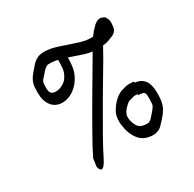

<svg xmlns="http://www.w3.org/2000/svg" viewBox="-160 -846 1078 1069"><g transform="rotate(-30 379.5 -311.5)"><path d="M181 29 188 -21Q202 -50 218 -80Q234 -110 254 -145Q310 -244 362 -332.5Q414 -421 469 -514Q471 -517 474.5 -523.5Q478 -530 483 -538Q476 -539 469 -540Q445 -544 413 -555.5Q381 -567 347 -578Q347 -546 342 -514.5Q337 -483 318 -452Q297 -417 264 -396Q231 -375 196 -375Q153 -375 128 -406.5Q103 -438 103 -490Q103 -510 104.5 -530.5Q106 -551 118 -573Q126 -587 133 -595Q140 -603 143 -607Q156 -623 169 -637.5Q182 -652 199 -661Q218 -672 247 -672Q283 -672 326 -658.5Q369 -645 410 -630.5Q451 -616 478 -611Q494 -608 518 -608Q522 -608 526 -608Q546 -636 568 -657Q590 -678 610 -678Q620 -678 633 -671Q641 -667 647 -654Q653 -641 653 -627Q653 -620 652.5 -616.5Q652 -613 652 -615Q652 -588 641 -575Q630 -562 618.5 -558Q607 -554 603 -552Q580 -541 550 -538Q538 -518 529 -500.5Q520 -483 516 -477Q458 -380 406.5 -292Q355 -204 301 -109Q283 -77 267 -47.5Q251 -18 237 11Q216 52 201.5 55Q187 58 181 29ZM157 -490Q157 -467 166 -457Q175 -447 196 -447Q217 -447 239.5 -459.5Q262 -472 272 -489Q281 -503 285.5 -515.5Q290 -528 291.5 -545.5Q293 -563 293 -594Q266 -600 247 -600Q229 -600 225 -598Q213 -591 206 -584.5Q199 -578 185 -561Q175 -549 170.5 -544.5Q166 -540 166 -540Q159 -528 158 -521Q157 -514 157 -490ZM574 28Q559 34 547 34Q487 34 456 -3.5Q425 -41 417 -102Q410 -156 431.5 -192Q453 -228 484 -252Q503 -266 517.5 -269.5Q532 -273 540 -276Q552 -280 566 -280Q576 -280 585 -279Q594 -278 598 -278V-271Q679 -263 679 -163Q679 -153 679 -144.5Q679 -136 678 -127Q677 -101 667 -75.5Q657 -50 624 -14Q614 -3 601.5 10Q589 23 574 28ZM582 -200V-207Q572 -208 566 -208H558Q544 -203 533 -200.5Q522 -198 517 -195Q490 -174 477 -152.5Q464 -131 471 -102Q479 -69 494 -53.5Q509 -38 547 -38Q549 -38 552 -38.5Q555 -39 556 -39Q563 -42 568.5 -46Q574 -50 585 -63Q604 -84 612 -95Q620 -106 622 -112.5Q624 -119 624 -128Q625 -138 625 -147Q625 -156 625 -163Q625 -186 618 -193Q611 -200 582 -200Z"/></g></svg>

Font: Syne
Style: Italic
Weight: 400
Italic angle: -9°
Designer: Lucas Descroix
Foundry: Bonjour Monde
Version: Version 2.000; ttfautohint (v1.8.3)